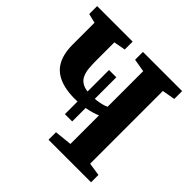

<svg xmlns="http://www.w3.org/2000/svg" viewBox="-182 -925 1107 1107"><g transform="rotate(45 371.0 -371.5)"><path d="M318.5 -171V-531H378V-171ZM462.5 -305Q427.5 -290 384 -281.8Q340.5 -273.5 297 -273.5Q247.5 -273.5 209.8 -282.5Q172 -291.5 144.8 -308.8Q117.5 -326 100.2 -351.8Q83 -377.5 74.8 -411.2Q66.5 -445 66.5 -486V-664.5L9.5 -678.5V-743H299V-678.5L227.5 -665.5V-518Q227.5 -486 230 -456.5Q232.5 -427 243.2 -403.8Q254 -380.5 278.5 -367.2Q303 -354 347.5 -354Q370 -354 392 -356.8Q414 -359.5 432.8 -364.5Q451.5 -369.5 462.5 -375.5V-665.5L383 -679V-743H702.5V-679L623.5 -665V-72L703 -60V0H356V-61L462.5 -72Z"/></g></svg>

Font: Merriweather 24pt ExtraBold
Style: Regular
Weight: 800
Version: Version 2.100